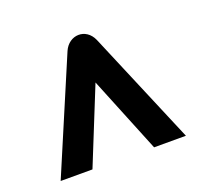

<svg xmlns="http://www.w3.org/2000/svg" viewBox="-82 -636 647 607"><g transform="rotate(-20 241.5 -332.0)"><path d="M340 -124H447L286 -505C265 -553 207 -550 187 -504L26 -125H133L236 -380Z"/></g></svg>

Font: 18Franklin
Style: Bold
Weight: 700
Designer: Pablo Impallari, Rodrigo Fuenzalida (Modified by Dan O. Williams)
Version: Version 0.025;PS 000.025;hotconv 1.0.88;makeotf.lib2.5.64775